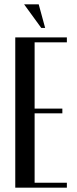

<svg xmlns="http://www.w3.org/2000/svg" viewBox="-20 -873 356 893"><path d="M291 -699V-676H141V-368H270V-346H141V-23H291V0H51V-699ZM172 -743 92 -853H160L190 -743Z"/></svg>

Font: Moniqa SemBd Heading
Style: Regular
Weight: 600
Designer: Rajesh Rajput
Foundry: Rajesh Rajput
Version: Version 1.000